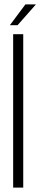

<svg xmlns="http://www.w3.org/2000/svg" viewBox="-20 -856 184 876"><path d="M96 -836H144L60 -741H25ZM40 -700H86V0H40Z"/></svg>

Font: Bebas Neue Book
Style: Regular
Weight: 300
Designer: Ryoichi Tsunekawa
Foundry: Ryoichi Tsunekawa
Version: Version 1.003;PS 001.003;hotconv 1.0.88;makeotf.lib2.5.64775